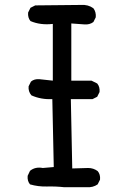

<svg xmlns="http://www.w3.org/2000/svg" viewBox="-20 -782 540 790"><path d="M244.1 -11.7Q209 -15.6 172.9 -14.6Q136.7 -13.7 103.5 -23.4Q91.8 -37.1 93.8 -58.6L103.5 -79.1Q125 -96.7 156.2 -90.8L201.2 -94.7L195.3 -374Q148.4 -372.1 109.4 -389.6Q95.7 -405.3 97.7 -426.8L107.4 -446.3Q121.1 -458 142.6 -456.1L197.3 -450.2V-683.6Q146.5 -677.7 105.5 -695.3Q93.8 -709 95.7 -730.5L105.5 -750L125 -759.8L313.5 -761.7Q342.8 -763.7 364.3 -748Q376 -732.4 374 -710.9L364.3 -691.4Q348.6 -679.7 327.1 -681.6L273.4 -685.5V-450.2H356.4L379.9 -438.5Q391.6 -424.8 389.6 -403.3L379.9 -383.8L360.4 -374H271.5L277.3 -88.9L342.8 -90.8Q364.3 -90.8 381.8 -78.1Q393.6 -64.5 391.6 -43L381.8 -23.4Q362.3 -9.8 336.9 -11.7Z"/></svg>

Font: JasonHandwriting1
Style: Regular
Weight: 400
Version: Version 1.48.20